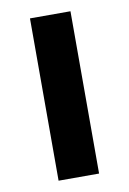

<svg xmlns="http://www.w3.org/2000/svg" viewBox="-66 -564 408 607"><g transform="rotate(-10 137.5 -260.5)"><path d="M203 0H73V-521H203Z"/></g></svg>

Font: Viga
Style: Regular
Weight: 400
Designer: Oscar Yáñez
Foundry: Fontstage
Version: Version 1.001